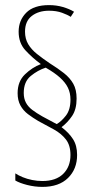

<svg xmlns="http://www.w3.org/2000/svg" viewBox="-20 -780 370 752"><path d="M49 -415Q49 -461 77.5 -488.5Q106 -516 140 -529Q105 -555 79 -583.5Q53 -612 53 -656Q53 -700 82.5 -730Q112 -760 172 -760Q201 -760 226.5 -752.5Q252 -745 270 -734L257 -714Q245 -722 223 -730Q201 -738 172 -738Q131 -738 104.5 -717.5Q78 -697 78 -656Q78 -628 90.5 -607Q103 -586 125 -568.5Q147 -551 175 -532Q207 -512 230.5 -493.5Q254 -475 267 -452Q280 -429 280 -394Q280 -352 262.5 -326Q245 -300 221 -282Q250 -260 266 -235Q282 -210 282 -173Q282 -118 246.5 -83Q211 -48 146 -48Q116 -48 86.5 -55.5Q57 -63 40 -73V-101Q52 -93 69 -86Q86 -79 106 -75Q126 -71 146 -71Q199 -71 227.5 -99Q256 -127 256 -173Q256 -211 238 -234Q220 -257 191 -273Q162 -289 130 -306Q108 -319 89.5 -333Q71 -347 60 -367Q49 -387 49 -415ZM73 -416Q73 -394 81.5 -378Q90 -362 106.5 -349.5Q123 -337 146 -324L202 -294Q220 -304 238 -327Q256 -350 256 -390Q256 -416 246 -436.5Q236 -457 215 -476Q194 -495 159 -515Q128 -505 100.5 -482.5Q73 -460 73 -416Z"/></svg>

Font: Noto Sans Khmer ExtraCondensed Thin
Style: Regular
Weight: 250
Width: 2
Designer: Danh Hong and the Monotype Design Team
Foundry: Monotype Imaging Inc.
Version: Version 2.004